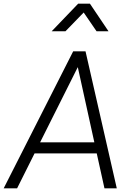

<svg xmlns="http://www.w3.org/2000/svg" viewBox="-41 -1024 709 1044"><path d="M-21 0H52L147 -190H485L527 0H594L424 -745H357ZM177 -250 382 -659 472 -250ZM240 -854H315L414 -956L484 -854H549L448 -1004H384Z"/></svg>

Font: Mluvka Light
Style: Italic
Weight: 300
Italic angle: -8°
Designer: Modified by Jiří Krblich, Original typeface by Gumpita Rahayu
Foundry: Gumpita Rahayu & Jiří Krblich
Version: Version 2.000;Glyphs 3.1.1 (3134)